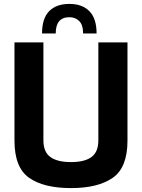

<svg xmlns="http://www.w3.org/2000/svg" viewBox="-20 -957 726 982"><path d="M54 -238V-740H202V-239Q202 -180 237.5 -154Q273 -128 343 -128Q413 -128 448 -154Q483 -180 483 -239V-740H632V-238Q632 -100 556.5 -47.5Q481 5 343 5Q204 5 129 -47.5Q54 -100 54 -238ZM474 -786H405Q405 -830 385 -849.5Q365 -869 335 -869Q265 -869 265 -786H195Q195 -863 231.5 -900Q268 -937 335 -937Q401 -937 437.5 -899.5Q474 -862 474 -786Z"/></svg>

Font: Exo
Style: Bold
Weight: 700
Designer: Natanael Gama
Foundry: Natanael Gama
Version: Version 1.500; ttfautohint (v1.6)